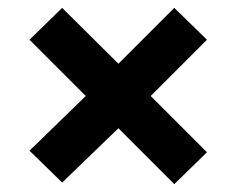

<svg xmlns="http://www.w3.org/2000/svg" viewBox="-20 -524 600 488"><path d="M55 -141 198 -280 55 -423 138 -504 281 -362 423 -504 506 -423 363 -280 506 -137 423 -56 281 -198 138 -60Z"/></svg>

Font: Niramit
Style: Bold
Weight: 700
Designer: Katatrad Aksorn Co.,Ltd.
Foundry: Cadson Demak Co.,Ltd.
Version: Version 1.001; ttfautohint (v1.6)